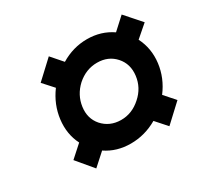

<svg xmlns="http://www.w3.org/2000/svg" viewBox="-114 -774 867 823"><g transform="rotate(-30 319.5 -363.0)"><path d="M146 -104 79 -184 138 -237Q109 -294 117.5 -363Q126 -432 169 -490L123 -541L210 -622L258 -567Q319 -604 388 -604Q457 -604 511 -567L570 -621L639 -543L579 -491Q609 -432 600.5 -363Q592 -294 548 -236L594 -184L508 -104L460 -158Q398 -122 328.5 -122Q259 -122 206 -158ZM252 -270Q287 -231 342 -230.5Q397 -230 441 -270Q484 -308 491 -363.5Q498 -419 464 -457Q430 -495 375 -495Q320 -495 276 -456Q234 -417 226.5 -362.5Q219 -308 252 -270Z"/></g></svg>

Font: Orkney
Style: BoldItalic
Weight: 700
Designer: Samuel Oakes and Alfredo Marco Pradil
Foundry: Alfredo Marco Pradil
Version: 1.0; ttfautohint (v1.5)